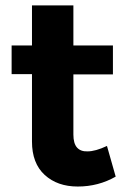

<svg xmlns="http://www.w3.org/2000/svg" viewBox="-20 -682 466 709"><path d="M375 -143.1 407.2 -29.8Q343.3 6.8 267.1 6.8Q191.9 6.8 145 -36.1Q98.1 -79.1 98.1 -159.2V-408.2H22.9V-514.2H98.1V-662.1H251V-514.2H397V-407.2H251V-185.1Q251 -152.3 264.4 -137.2Q277.8 -122.1 303.2 -123Q332.5 -123 375 -143.1Z"/></svg>

Font: Montserrat arm SemiBold
Style: Regular
Weight: 600
Designer: Julieta Ulanovsky
Foundry: Julieta Ulanovsky
Version: Version 6.000;PS 006.000;hotconv 1.0.88;makeotf.lib2.5.64775